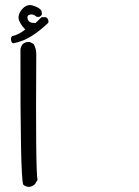

<svg xmlns="http://www.w3.org/2000/svg" viewBox="-20 -568 540 747"><path d="M91.8 159.2Q79.1 158.2 70.3 150.4Q58.6 118.2 59.6 -376Q61.5 -387.7 68.4 -396.5Q79.1 -406.2 96.7 -404.3L111.3 -396.5Q122.1 -377 121.1 -352.5Q118.2 97.7 126 131.8L116.2 148.4Q105.5 158.2 91.8 159.2ZM31.2 -399.4 26.4 -402.3Q21.5 -411.1 23.4 -421.9L26.4 -426.8Q53.7 -433.6 78.1 -453.1Q49.8 -484.4 52.2 -503.4Q54.7 -522.5 71.3 -537.6Q87.9 -552.7 107.9 -546.4Q127.9 -540 136.2 -532.2Q144.5 -524.4 142.6 -510.7Q134.8 -499 122.1 -502.9Q109.4 -514.6 96.2 -511.2Q83 -507.8 87.9 -492.7Q92.8 -477.5 118.2 -478.5L141.6 -501H159.2Q170.9 -493.2 168 -479.5Q137.7 -450.2 104.5 -428.7Q71.3 -407.2 31.2 -399.4Z"/></svg>

Font: JasonHandwriting4
Style: Regular
Weight: 400
Version: Version 1.01.21